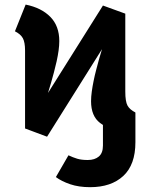

<svg xmlns="http://www.w3.org/2000/svg" viewBox="-20 -568 640 816"><path d="M363 227.5Q315 227.5 278.2 215Q241.5 202.5 217.5 184.5L271 92Q290 101 308 106.5Q326 112 353 112Q382.5 112 400 97.2Q417.5 82.5 417.5 50.5V-63.5L555.5 -89V36.5Q555.5 132 504 179.8Q452.5 227.5 363 227.5ZM180 13 86.5 -22 184 -173 417.5 -544.5 512.5 -510 413.5 -359ZM510 -3Q443.5 -16.5 405.2 -45.5Q367 -74.5 367 -138Q367 -156.5 370 -178.5Q373 -200.5 377.8 -224Q382.5 -247.5 388.8 -271.2Q395 -295 401.2 -317.5Q407.5 -340 413.5 -359L512.5 -510V-179Q512.5 -136.5 522 -119.2Q531.5 -102 555.5 -90ZM89 -548.5Q156 -535 194 -496.2Q232 -457.5 232 -393.5Q232 -375 229 -353.2Q226 -331.5 220.8 -307.8Q215.5 -284 209.2 -260.5Q203 -237 196.5 -214.5Q190 -192 184 -173L86.5 -22V-353Q86.5 -388.5 77 -405.8Q67.5 -423 43.5 -435Z"/></svg>

Font: Fira Code Light
Style: Bold
Weight: 700
Monospace: yes
Version: Version 5.002